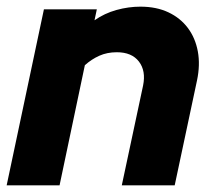

<svg xmlns="http://www.w3.org/2000/svg" viewBox="-27 -557 646 577"><path d="M-7 0Q21 -133 49 -264.5Q77 -396 105 -529H264Q262 -521 260.5 -512.5Q259 -504 257 -496Q287 -517 323 -527Q359 -537 395 -537Q443 -537 479 -520Q515 -503 537.5 -473Q560 -443 567.5 -402.5Q575 -362 565 -315Q548 -236 531.5 -157.5Q515 -79 498 0H339Q355 -75 371 -150Q387 -225 403 -300Q412 -344 390.5 -372Q369 -400 324 -400Q295 -400 271.5 -389.5Q248 -379 228 -361Q209 -270 190 -180.5Q171 -91 152 0Z"/></svg>

Font: Rosa Sans Black
Style: Italic
Weight: 900
Italic angle: -12°
Designer: Pentagram / MCKL
Foundry: Pentagram / MCKL
Version: Version 1.005;September 16, 2019;FontCreator 11.5.0.2425 64-